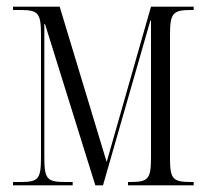

<svg xmlns="http://www.w3.org/2000/svg" viewBox="-20 -556 625 576"><path d="M19 0H198V-10H177C121 -10 113 -18 113 -85V-484H115L266 0H289L431 -494H433V-83C433 -18 424 -10 370 -10H364V0H561V-10H555C498 -10 490 -18 490 -83V-451C490 -518 499 -526 555 -526H561V-536H433L300 -70L159 -536H19V-526H40C94 -526 103 -518 103 -452V-85C103 -18 95 -10 41 -10H19Z"/></svg>

Font: Noto Serif Display ExtraCondensed Light
Style: Regular
Weight: 300
Width: 2
Designer: Monotype Design Team
Foundry: Monotype Imaging Inc.
Version: Version 2.009